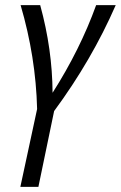

<svg xmlns="http://www.w3.org/2000/svg" viewBox="-20 -436 469 745"><path d="M190 -5 129 289H59L124 -13Q119 -215 60 -416H136Q183 -245 184 -76Q291 -244 353 -416H429Q336 -203 190 -5Z"/></svg>

Font: Ysabeau Medium
Style: Italic
Weight: 500
Italic angle: -12°
Designer: Christian Thalmann (Catharsis Fonts)
Version: Version 0.003